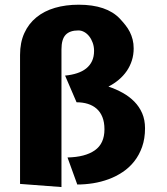

<svg xmlns="http://www.w3.org/2000/svg" viewBox="-20 -764 690 795"><path d="M234.5 10.5 63 -2.5V-536.5Q63 -588 80.8 -627Q98.5 -666 130.8 -692.2Q163 -718.5 207.5 -731.5Q252 -744.5 306 -744.5Q421.5 -744.5 476.5 -686.5Q489 -673 499.5 -659.8Q510 -646.5 517.5 -631.8Q525 -617 529.2 -600.2Q533.5 -583.5 533.5 -563.5Q533.5 -537 526 -513.5Q518.5 -490 504.8 -470Q491 -450 471.8 -433.8Q452.5 -417.5 429 -405.5Q460.5 -395 488.2 -379.5Q516 -364 536.5 -343Q557 -322 568.8 -294.8Q580.5 -267.5 580.5 -233Q580.5 -190 568.5 -156Q556.5 -122 536 -96Q515.5 -70 488.2 -51.8Q461 -33.5 429.8 -22Q398.5 -10.5 365.2 -5.2Q332 0 300 0L259.5 -112Q332.5 -113.5 372.5 -141.5Q412.5 -169.5 412.5 -228.5Q412.5 -258 404 -279.2Q395.5 -300.5 380 -314Q364.5 -327.5 343.5 -334Q322.5 -340.5 297 -340.5L249.5 -451Q276.5 -453.5 298.8 -460.8Q321 -468 336.8 -480.5Q352.5 -493 361 -511Q369.5 -529 369.5 -553.5Q369.5 -571 364 -586.5Q358.5 -602 349.5 -613.5Q340.5 -625 328.8 -631.5Q317 -638 304.5 -638Q269 -638 251.8 -619.8Q234.5 -601.5 234.5 -559.5Z"/></svg>

Font: B612
Style: Bold
Weight: 700
Designer: Nicolas Chauveau, Thomas Paillot, Jonathan Favre-Lamarine, Jean-Luc Vinot
Foundry: AIRBUS
Version: Version 1.008